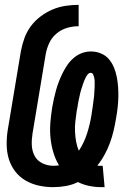

<svg xmlns="http://www.w3.org/2000/svg" viewBox="-20 -763 540 791"><path d="M397 8Q372 8 347.5 3Q323 -2 301 -13Q277 -1 250.5 3.5Q224 8 199 8Q168 8 139 1.5Q110 -5 85 -19.5Q60 -34 42.5 -57Q25 -80 16.5 -107.5Q8 -135 7.5 -166Q7 -197 12 -228L66 -552Q71 -579 80.5 -605.5Q90 -632 107 -655Q124 -678 147.5 -695.5Q171 -713 197 -724Q223 -735 250.5 -739Q278 -743 304 -743V-655Q280 -655 256 -648Q232 -641 212.5 -624.5Q193 -608 182.5 -585Q172 -562 168 -538L114 -213Q110 -189 111 -165Q112 -141 122.5 -121Q133 -101 154.5 -90.5Q176 -80 200 -80Q206 -80 211.5 -80.5Q217 -81 223 -82Q208 -107 199.5 -136Q191 -165 188 -195.5Q185 -226 187.5 -257.5Q190 -289 195 -320Q198 -338 202 -356Q206 -374 211 -392Q216 -410 223 -428Q230 -446 238.5 -463Q247 -480 258 -496Q269 -512 284.5 -525Q300 -538 318 -544.5Q336 -551 355 -551Q376 -551 395.5 -543Q415 -535 428 -520Q441 -505 449 -486Q457 -467 461 -446.5Q465 -426 466.5 -405Q468 -384 467.5 -362Q467 -340 464.5 -318.5Q462 -297 458 -275Q454 -250 448 -224.5Q442 -199 433 -174.5Q424 -150 411 -126Q398 -102 381 -81Q385 -80 389 -80Q393 -80 397 -80H403L411 8ZM305 -142Q316 -159 324.5 -177Q333 -195 339 -214Q345 -233 349.5 -252Q354 -271 357 -290Q358 -297 359 -304.5Q360 -312 361.5 -320Q363 -328 363.5 -335.5Q364 -343 365.5 -350.5Q367 -358 367.5 -365.5Q368 -373 368.5 -381Q369 -389 369.5 -396.5Q370 -404 370 -411.5Q370 -419 370 -426.5Q370 -434 368.5 -441Q367 -448 364 -455.5Q361 -463 353 -463Q347 -463 341.5 -456.5Q336 -450 333 -443.5Q330 -437 327 -430.5Q324 -424 322 -417Q320 -410 317.5 -403Q315 -396 313 -389Q311 -382 309.5 -375Q308 -368 306.5 -361Q305 -354 303.5 -347.5Q302 -341 301 -334Q300 -327 299 -320Q298 -313 296 -306Q293 -284 290.5 -263Q288 -242 289 -221Q290 -200 293.5 -180Q297 -160 305 -142Z"/></svg>

Font: Iosevka Curly
Style: Bold Italic
Weight: 700
Italic angle: -9°
Monospace: yes
Designer: Belleve Invis
Foundry: Belleve Invis
Version: Version 22.1.2; ttfautohint (v1.8.4)